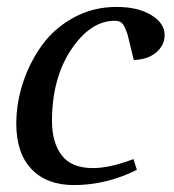

<svg xmlns="http://www.w3.org/2000/svg" viewBox="-20 -527 502 554"><path d="M27 -170Q27 -230 46.5 -289Q66 -348 101.5 -397Q137 -446 193 -476.5Q249 -507 316 -507Q378 -507 416.5 -483.5Q455 -460 455 -426Q455 -396 430.5 -375.5Q406 -355 366 -354Q362 -369 356.5 -393Q351 -417 348.5 -426Q346 -435 340.5 -447Q335 -459 328.5 -463Q322 -467 311 -467Q241 -467 185.5 -384Q130 -301 130 -178Q130 -116 158 -79Q186 -42 248 -42Q297 -42 365 -68L375 -37Q287 7 193 7Q115 7 71 -39Q27 -85 27 -170Z"/></svg>

Font: Volkhov
Style: Italic
Weight: 400
Italic angle: -12°
Designer: Cyreal (www.cyreal.org)
Foundry: Cyreal (www.cyreal.org)
Version: Version 1.010